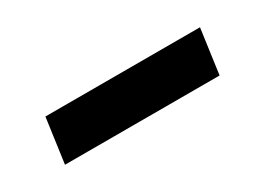

<svg xmlns="http://www.w3.org/2000/svg" viewBox="-17 -515 669 484"><g transform="rotate(-30 317.0 -273.0)"><path d="M83 -208H533L551 -338H101Z"/></g></svg>

Font: Mluvka ExtraBold
Style: Italic
Weight: 800
Italic angle: -8°
Designer: Modified by Jiří Krblich, Original typeface by Gumpita Rahayu
Foundry: Gumpita Rahayu & Jiří Krblich
Version: Version 2.000;Glyphs 3.1.1 (3134)